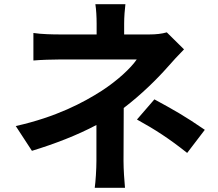

<svg xmlns="http://www.w3.org/2000/svg" viewBox="-20 -837 1040 914"><path d="M774 -683C750 -676 722 -673 691 -673H571V-725C571 -756 574 -793 577 -817H434C438 -792 440 -756 440 -725V-673H267C232 -673 177 -674 139 -680V-549C170 -552 233 -554 269 -554H631C602 -512 540 -454 463 -404C377 -349 248 -280 55 -237L132 -119C240 -152 347 -193 439 -242V-71C439 -31 435 29 431 57H575C572 26 568 -31 568 -71C568 -134 569 -243 569 -323C652 -386 728 -461 779 -519C800 -543 831 -577 856 -602ZM632 -268C719 -220 784 -178 871 -109L955 -219C859 -285 807 -314 715 -364Z"/></svg>

Font: Noto Sans CJK JP Bold
Style: Regular
Weight: 700
Designer: Ryoko NISHIZUKA (kana & ideographs); Paul D. Hunt (Latin, Greek & Cyrillic); Wenlong ZHANG (bopomofo); Sandoll Communica
Foundry: Adobe Systems Incorporated
Version: Version 1.004;PS 1.004;hotconv 1.0.82;makeotf.lib2.5.63406